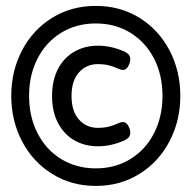

<svg xmlns="http://www.w3.org/2000/svg" viewBox="-20 -610 640 641"><path d="M582 -290Q582 -207 545.9 -138.2Q509.8 -69.3 445.3 -29.3Q380.9 10.7 299.8 10.7Q218.8 10.7 154.3 -29.3Q89.8 -69.3 53.7 -138.2Q17.6 -207 17.6 -290Q17.6 -373 53.7 -441.9Q89.8 -510.7 154.1 -550.5Q218.3 -590.3 299.8 -590.3Q381.3 -590.3 445.6 -550.5Q509.8 -510.7 545.9 -441.9Q582 -373 582 -290ZM77.1 -290Q77.1 -220.7 105.2 -165.5Q133.3 -110.4 184.1 -79.1Q234.9 -47.9 299.8 -47.9Q364.7 -47.9 415.5 -79.1Q466.3 -110.4 494.4 -165.5Q522.5 -220.7 522.5 -290Q522.5 -359.4 494.4 -414.3Q466.3 -469.2 415.5 -500.5Q364.7 -531.7 299.8 -531.7Q234.9 -531.7 184.1 -500.5Q133.3 -469.2 105.2 -414.3Q77.1 -359.4 77.1 -290ZM395 -438Q405.3 -433.1 410.2 -427Q415 -420.9 415 -412.1Q415 -404.3 411.6 -396Q403.8 -376.5 390.1 -376.5Q384.3 -376.5 375.5 -380.4Q357.4 -388.7 341.6 -392.3Q325.7 -396 307.1 -396Q268.6 -396 243.7 -368.4Q218.8 -340.8 218.8 -289.6Q218.8 -238.3 243.7 -210.7Q268.6 -183.1 307.1 -183.1Q325.7 -183.1 341.6 -186.8Q357.4 -190.4 375.5 -198.7Q384.3 -202.6 390.1 -202.6Q403.8 -202.6 411.6 -183.1Q415 -174.8 415 -167Q415 -158.2 410.2 -152.1Q405.3 -146 395 -141.1Q374.5 -131.8 351.8 -126.7Q329.1 -121.6 307.1 -121.6Q262.7 -121.6 227.8 -141.8Q192.9 -162.1 173.3 -200Q153.8 -237.8 153.8 -289.6Q153.8 -341.3 173.3 -379.2Q192.9 -417 227.8 -437.3Q262.7 -457.5 307.1 -457.5Q329.1 -457.5 351.8 -452.4Q374.5 -447.3 395 -438Z"/></svg>

Font: Courier Prime
Style: Regular
Weight: 400
Designer: Alan Dague-Greene, Quote-Unquote Apps
Foundry: Quote-Unquote Apps
Version: Version 3.018